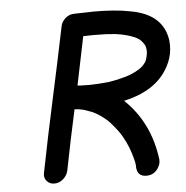

<svg xmlns="http://www.w3.org/2000/svg" viewBox="-51 -742 781 805"><g transform="rotate(-5 339.5 -339.5)"><path d="M330 -387Q369 -388 408 -392Q455 -399 500 -414Q518 -421 535 -431Q552 -441 561 -452L569 -462Q575 -473 576 -481L579 -494Q580 -500 580 -505Q580 -521 575 -533Q570 -542 561.5 -551.5Q553 -561 534 -570H533Q504 -583 462 -589L456 -590L416 -593L362 -594L320 -593L278 -389L288 -388ZM533 13Q497 13 493 -23Q493 -45 488 -58V-59L489 -60H488Q475 -113 449 -158Q437 -181 403 -220L389 -234Q360 -259 330 -273L324 -275Q300 -285 282 -288Q280 -288 276.5 -289Q273 -290 268 -290Q263 -290 257 -291Q229 -164 204 -36Q199 -16 182.5 -2Q166 12 146 12Q126 12 114 -2Q105 -13 105 -26Q105 -31 106 -36Q136 -188 169 -339Q202 -490 233 -641Q236 -660 252.5 -675Q269 -690 291.5 -690Q314 -690 337 -691L372 -692Q463 -692 523 -680Q662 -657 678 -544Q679 -534 679 -523Q679 -506 676 -489Q669 -453 647 -419Q594 -336 467 -308Q573 -208 593 -49Q593 -42 592 -36Q590 -24 579 -9Q562 13 533 13Z"/></g></svg>

Font: Bad Comic
Style: Italic
Weight: 400
Italic angle: -11°
Designer: GGBotNet
Foundry: GGBotNet
Version: 0.95